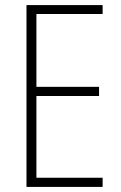

<svg xmlns="http://www.w3.org/2000/svg" viewBox="-20 -734 475 754"><path d="M383 0H84V-714H383V-679H123V-393H369V-357H123V-36H383Z"/></svg>

Font: Noto Sans Thai Cond ExtLt
Style: Regular
Weight: 200
Width: 3
Designer: Monotype Design Team
Foundry: Monotype Imaging Inc.
Version: Version 2.002; ttfautohint (v1.8.4.7-5d5b)